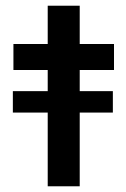

<svg xmlns="http://www.w3.org/2000/svg" viewBox="-20 -652 440 672"><path d="M25 -333H147V-407H27V-498H147V-632H259V-498H379V-407H259V-333H375V-258H259V0H147V-258H25Z"/></svg>

Font: Syne SemiBold
Style: Regular
Weight: 600
Designer: Lucas Descroix
Foundry: Bonjour Monde
Version: Version 2.200; ttfautohint (v1.8.4)